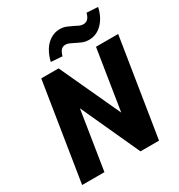

<svg xmlns="http://www.w3.org/2000/svg" viewBox="-210 -1059 1119 1200"><g transform="rotate(-30 349.0 -459.5)"><path d="M31 0 143 -705H268L475 -257H467L538 -705H698L586 0H452L252 -437H261L192 0ZM327 -758 246 -764Q256 -808 277 -842Q298 -876 329 -895Q360 -914 396 -914Q422 -914 443.5 -905Q465 -896 483 -887Q499 -878 513 -872Q527 -866 541 -866Q562 -866 575 -880.5Q588 -895 593 -919L674 -914Q660 -848 619.5 -806Q579 -764 523 -764Q497 -764 475.5 -773Q454 -782 435 -792Q420 -799 406.5 -805.5Q393 -812 379 -812Q358 -812 346 -798Q334 -784 327 -758Z"/></g></svg>

Font: Nunito Sans 7pt Condensed Black
Style: Italic
Weight: 900
Width: 3
Italic angle: -9°
Designer: Vernon Adams
Foundry: Vernon Adams
Version: Version 3.101;gftools[0.9.27]